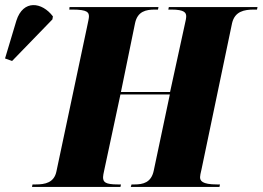

<svg xmlns="http://www.w3.org/2000/svg" viewBox="-165 -742 1042 762"><path d="M-117 -500 43 -665 45 -677C2 -734 -73 -745 -100 -660L-145 -510ZM-38 0H313L315 -10H303C253 -10 244 -19 244 -39C244 -45 246 -54 249 -68L313 -367H509L445 -64C435 -17 402 -10 369 -10H357L354 0H706L708 -10H696C636 -10 629 -25 629 -39C629 -45 631 -54 635 -71L756 -650C767 -697 804 -704 843 -704H855L857 -714H505L503 -704H515C568 -704 574 -691 574 -677C574 -670 572 -660 568 -643L510 -377H315L371 -650C381 -697 414 -704 450 -704H462L464 -714H111L110 -704H122C184 -704 188 -692 188 -676C188 -670 185 -657 180 -633L59 -62C50 -17 14 -10 -23 -10H-36Z"/></svg>

Font: Noto Serif Display SemiCondensed Black
Style: Italic
Weight: 900
Width: 4
Italic angle: -12°
Designer: Monotype Design Team
Foundry: Monotype Imaging Inc.
Version: Version 2.009